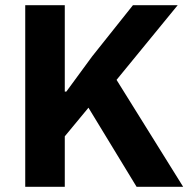

<svg xmlns="http://www.w3.org/2000/svg" viewBox="-20 -718 736 738"><path d="M505 0H684L428 -411L663 -698H491L334 -501L235 -366H229V-698H77V0H229V-194L320 -304Z"/></svg>

Font: IBM Plex Devanagari
Style: Bold
Weight: 700
Designer: Mike Abbink, Paul van der Laan, Pieter van Rosmalen, Erin McLaughlin
Foundry: Bold Monday
Version: Version 1.0